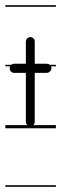

<svg xmlns="http://www.w3.org/2000/svg" viewBox="-23 -483 234 735"><path d="M93 -341C84 -341 76 -333 76 -323V-239H31C27 -239 23 -237.7 19.9 -235H-2.5V-229H15.2C15.2 -227.1 14 -224.5 14 -222C14 -219 14 -216 16 -213C19 -208 25 -204 31 -204H76V-17C76 -12.1 78 -7.3 81.9 -4H-2.5V8H191V-4H104.6C108 -7.3 110 -12.1 110 -17V-204H156C162 -204 168 -208 171 -213C173 -216 174 -219 174 -222C174 -224.5 173.3 -227.1 171.9 -229H191V-235H167.1C164 -237.7 160 -239 156 -239H110V-323C110 -328 109 -333 105 -336C102 -339 98 -341 93 -341ZM-2.5 226V232H191V226ZM-2.5 -463V-457H191V-463Z"/></svg>

Font: LetsTraceRuled
Style: Medium
Weight: 500
Version: Version 003.000